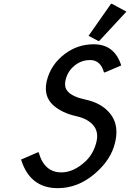

<svg xmlns="http://www.w3.org/2000/svg" viewBox="-20 -980 685 1010"><path d="M90.8 -140.6Q90.8 -140.6 178.7 -178.7H183.6Q212.4 -73.2 303.2 -73.2Q366.2 -73.2 427.7 -129.4Q471.7 -169.4 487.3 -233.4Q491.2 -249.5 491.2 -263.7Q491.2 -293.5 475.1 -315.4Q446.3 -354.5 380.4 -369.1Q308.1 -385.3 263.2 -423.8Q221.2 -460 221.2 -514.6Q221.2 -532.2 225.6 -552.7Q246.6 -641.1 322.3 -697.3Q389.2 -747.1 473.1 -747.1Q582.5 -747.1 617.7 -635.7L531.7 -599.1H526.9Q509.3 -664.1 454.1 -664.1Q407.7 -664.1 371.6 -634.3Q335.9 -605 325.2 -560.1Q322.3 -547.9 322.3 -537.6Q322.3 -513.7 336.9 -498.5Q363.3 -470.2 428.2 -456.5Q516.1 -438 561 -380.4Q592.3 -340.3 592.3 -285.2Q592.3 -258.8 585.4 -230.5Q564.9 -139.2 476.6 -64.5Q388.7 9.8 283.7 9.8Q137.7 9.8 90.8 -140.6ZM564 -960H568.8L645 -918.9L502 -764.6H497.1L445.8 -791.5Z"/></svg>

Font: Nova Script
Style: Regular
Weight: 400
Italic angle: -13°
Version: Version 2.001